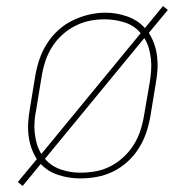

<svg xmlns="http://www.w3.org/2000/svg" viewBox="-20 -583 640 636"><path d="M55 33 39 20 102 -56Q91 -73 84 -93Q77 -113 74.5 -135Q72 -157 73.5 -179Q75 -201 79 -223L97 -333Q102 -361 111 -387.5Q120 -414 135.5 -438.5Q151 -463 173 -483Q195 -503 221 -515.5Q247 -528 274.5 -534.5Q302 -541 329 -541Q366 -541 401.5 -528.5Q437 -516 460 -490L520 -563L536 -550L473 -474Q484 -457 491 -437Q498 -417 500.5 -395Q503 -373 501.5 -351Q500 -329 496 -307L478 -197Q473 -169 464 -142.5Q455 -116 439.5 -91.5Q424 -67 402 -47Q380 -27 354 -14.5Q328 -2 300.5 3Q273 8 246 8Q208 8 173 -3.5Q138 -15 115 -40ZM117 -73 446 -473Q426 -498 393.5 -508.5Q361 -519 326 -519Q301 -519 276.5 -514Q252 -509 228.5 -497Q205 -485 185 -466.5Q165 -448 151.5 -426Q138 -404 130 -379.5Q122 -355 118 -330L100 -220Q96 -201 94.5 -181.5Q93 -162 95 -143Q97 -124 102 -106.5Q107 -89 117 -73ZM246 -11Q271 -11 296.5 -15.5Q322 -20 345.5 -32Q369 -44 389 -62.5Q409 -81 423 -103.5Q437 -126 445 -150.5Q453 -175 457 -200L476 -310Q479 -329 480.5 -348.5Q482 -368 480 -387Q478 -406 473 -423.5Q468 -441 458 -457L129 -57Q149 -33 180.5 -22Q212 -11 246 -11Z"/></svg>

Font: Iosevka Curly Slab ThExObl
Style: Regular
Weight: 100
Width: 7
Italic angle: -9°
Monospace: yes
Designer: Belleve Invis
Foundry: Belleve Invis
Version: Version 11.1.0; ttfautohint (v1.8.3)